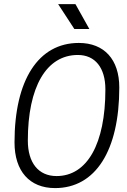

<svg xmlns="http://www.w3.org/2000/svg" viewBox="-20 -914 626 943"><path d="M250.5 9.8C448.7 9.8 565.9 -173.8 565.9 -484.4C565.9 -621.6 492.2 -703.1 367.2 -703.1C168.5 -703.1 51.3 -521.5 51.3 -214.4C51.3 -73.7 125 9.8 250.5 9.8ZM257.8 -49.3C168.9 -49.3 116.7 -114.3 116.7 -223.6C116.7 -487.8 208 -644 362.3 -644C447.3 -644 497.6 -581.1 497.6 -475.1C497.6 -207.5 408.2 -49.3 257.8 -49.3ZM345.2 -771.5H418.9L350.6 -893.6H265.6Z"/></svg>

Font: Cascadia Code NF Light
Style: Italic
Weight: 300
Italic angle: -10°
Monospace: yes
Designer: Aaron Bell
Foundry: Saja Typeworks
Version: Version 2404.023